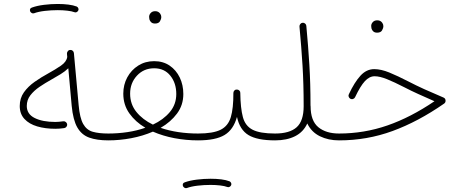

<svg xmlns="http://www.w3.org/2000/svg" viewBox="-20 -726 2397 987"><path d="M81.5 -181.2Q81.5 -221.2 103 -251.5Q124.5 -281.7 158.2 -305.4Q191.9 -329.1 228 -348.6Q264.6 -368.7 293.2 -388.4Q321.8 -408.2 325.7 -433.1L324.2 -449.7Q323.7 -456.5 328.4 -462.6Q333 -468.8 340.3 -469.2Q347.7 -470.2 353.5 -465.3Q359.4 -460.4 359.9 -453.1L384.3 -185.5Q390.1 -119.6 407.7 -88.6Q425.3 -57.6 456.8 -48.6Q488.3 -39.6 536.6 -39.6H537.1Q554.7 -39.6 554.7 -22Q554.7 -4.4 537.1 -4.4H536.6Q478 -4.4 438.7 -18.6Q399.4 -32.7 377.4 -71Q355.5 -109.4 348.6 -181.6L331.1 -375Q314.5 -358.9 291.5 -344.7Q268.6 -330.6 243.2 -316.4Q212.4 -299.3 183.6 -279.8Q154.8 -260.3 136.2 -236.3Q117.7 -212.4 117.7 -181.2Q117.7 -139.6 158.2 -119.4Q198.7 -99.1 264.6 -99.1Q274.4 -99.1 284.4 -100.1Q294.4 -101.1 305.2 -102.5Q312 -103.5 318.1 -98.9Q324.2 -94.2 325.2 -87.4Q326.2 -80.1 321.5 -74.2Q316.9 -68.4 309.6 -67.4Q298.8 -65.9 287.4 -64.9Q275.9 -64 264.6 -64Q212.9 -64 171.4 -76.2Q129.9 -88.4 105.7 -114.5Q81.5 -140.6 81.5 -181.2ZM134.8 -668Q130.4 -683.1 145 -687.5Q170.9 -696.8 206.5 -701.2Q242.2 -705.6 276.9 -705.6Q306.2 -705.6 331.5 -702.4Q356.9 -699.2 374.5 -692.4Q380.4 -689.5 382.8 -683.1Q385.3 -676.8 381.8 -670.9Q378.9 -666 373.8 -663.6Q368.7 -661.1 363.3 -663.1Q349.1 -668.5 325.9 -671.1Q302.7 -673.8 276.9 -673.8Q242.7 -673.8 209.7 -669.9Q176.8 -666 154.8 -657.7Q148.4 -655.8 142.8 -659.2Q137.2 -662.6 134.8 -668Z M519.5 -22Q519.5 -39.6 537.1 -39.6Q586.9 -39.6 635.5 -46.9Q684.1 -54.2 727.1 -69.3Q676.3 -99.1 645 -143.1Q613.8 -187 613.8 -244.6Q613.8 -290.5 634.3 -328.4Q654.8 -366.2 690.7 -388.9Q726.6 -411.6 772.5 -411.6Q818.4 -411.6 852.1 -388.7Q885.7 -365.7 904.1 -327.4Q922.4 -289.1 922.4 -242.7Q922.4 -185.5 889.9 -142.1Q857.4 -98.6 805.7 -68.8Q848.1 -54.2 897 -46.9Q945.8 -39.6 997.6 -39.6H998Q1015.6 -39.6 1015.6 -22Q1015.6 -4.4 998 -4.4H997.6Q937 -4.4 877.2 -15.6Q817.4 -26.9 766.1 -49.3Q714.4 -26.9 654.8 -15.6Q595.2 -4.4 537.1 -4.4Q529.8 -4.4 524.7 -9.5Q519.5 -14.6 519.5 -22ZM648.9 -244.6Q648.9 -190.4 681.2 -150.6Q713.4 -110.8 766.1 -85.4Q819.8 -110.4 853 -149.9Q886.2 -189.5 886.2 -242.7Q886.2 -298.8 855.7 -336.9Q825.2 -375 772.5 -375Q719.2 -375 684.1 -337.2Q648.9 -299.3 648.9 -244.6ZM746.6 -639.6Q746.6 -650.4 754.9 -659.4Q763.2 -668.5 777.8 -668.5Q787.6 -668.5 793.9 -664.6Q800.3 -660.6 803.7 -655.3Q809.1 -647.5 809.1 -638.7Q809.1 -627.9 802.2 -616.5Q795.4 -605 776.9 -605Q764.6 -605 757.8 -611.1Q751 -617.2 748.5 -625Q748 -628.4 747.3 -632.1Q746.6 -635.7 746.6 -639.6Z M980 -22Q980 -29.8 985.4 -34.7Q990.7 -39.6 998 -39.6Q1074.7 -39.6 1113.8 -58.8Q1152.8 -78.1 1166.5 -123.8Q1180.2 -169.4 1179.7 -248.5Q1180.2 -256.8 1185.8 -261.7Q1191.4 -266.6 1199.2 -265.6Q1206.1 -265.1 1210.9 -260Q1215.8 -254.9 1215.3 -247.6Q1216.3 -169.9 1228.5 -124.3Q1240.7 -78.6 1278.6 -59.1Q1316.4 -39.6 1393.6 -39.6H1394Q1411.6 -39.6 1411.6 -22Q1411.6 -4.4 1394 -4.4H1393.6Q1302.7 -4.4 1257.6 -31.5Q1212.4 -58.6 1198.2 -125Q1180.2 -59.6 1134.3 -32Q1088.4 -4.4 998 -4.4Q990.7 -4.4 985.4 -9.5Q980 -14.6 980 -22ZM920.4 230.5Q916 215.3 930.7 210.9Q956.5 201.7 992.2 197.3Q1027.8 192.9 1062.5 192.9Q1091.8 192.9 1117.2 196Q1142.6 199.2 1160.2 206.1Q1166 209 1168.5 215.3Q1170.9 221.7 1167.5 227.5Q1164.6 232.4 1159.4 234.9Q1154.3 237.3 1148.9 235.4Q1134.8 230 1111.6 227.3Q1088.4 224.6 1062.5 224.6Q1028.3 224.6 995.4 228.5Q962.4 232.4 940.4 240.7Q934.1 242.7 928.5 239.3Q922.9 235.8 920.4 230.5Z M1376.5 -22Q1376.5 -39.6 1394 -39.6Q1468.8 -39.6 1504.9 -71.8Q1541 -104 1541 -180.2Q1541 -293 1535.2 -388.7Q1529.3 -484.4 1519.5 -589.4Q1519 -596.7 1523.7 -602.5Q1528.3 -608.4 1535.2 -608.9Q1542.5 -609.9 1548.3 -605Q1554.2 -600.1 1554.7 -593.3Q1564.5 -488.8 1570.3 -393.1Q1576.2 -297.4 1576.2 -184.1Q1576.7 -182.6 1576.7 -180.2Q1576.7 -105 1616.2 -72.3Q1655.8 -39.6 1722.7 -39.6H1723.1Q1740.7 -39.6 1740.7 -22Q1740.7 -4.4 1723.1 -4.4H1722.7Q1668 -4.4 1624.5 -25.6Q1581.1 -46.9 1559.6 -91.3Q1539.6 -47.4 1497.1 -25.9Q1454.6 -4.4 1394 -4.4Q1386.7 -4.4 1381.6 -9.5Q1376.5 -14.6 1376.5 -22Z M1903.8 -370.6Q1938.5 -370.6 1981.2 -353.3Q2023.9 -335.9 2081.5 -306.2Q2117.2 -287.6 2161.1 -267.6Q2205.1 -247.6 2259.8 -224.6Q2270.5 -220.2 2270.5 -208Q2270.5 -198.2 2262.2 -192.9Q2129.4 -100.6 1998 -52.5Q1866.7 -4.4 1723.1 -4.4Q1705.1 -4.4 1705.1 -22Q1705.1 -39.6 1723.1 -39.6Q1851.6 -39.6 1971.4 -81.1Q2091.3 -122.6 2213.4 -205.6Q2168 -225.6 2130.1 -242.7Q2092.3 -259.8 2060.5 -276.4Q2006.3 -304.2 1969.2 -319.1Q1932.1 -334 1905.8 -334Q1878.9 -334 1855.7 -308.8Q1832.5 -283.7 1805.7 -227.1Q1803.2 -220.7 1795.7 -217.5Q1788.1 -214.4 1780.3 -218.8Q1774.9 -222.2 1772.5 -228.8Q1770 -235.4 1773.4 -241.7Q1802.2 -303.2 1833 -336.9Q1863.8 -370.6 1903.8 -370.6ZM1888.2 -592.8Q1888.2 -603.5 1896.5 -612.5Q1904.8 -621.6 1919.4 -621.6Q1929.2 -621.6 1935.5 -617.7Q1941.9 -613.8 1945.3 -608.4Q1950.7 -600.6 1950.7 -591.8Q1950.7 -581.1 1943.8 -569.6Q1937 -558.1 1918.5 -558.1Q1906.2 -558.1 1899.4 -564.2Q1892.6 -570.3 1890.1 -578.1Q1889.6 -581.5 1888.9 -585.2Q1888.2 -588.9 1888.2 -592.8Z"/></svg>

Font: Mikhak-DS2-FD ExtraLight
Style: Regular
Weight: 200
Designer: Amin Abedi
Version: Version 3.2